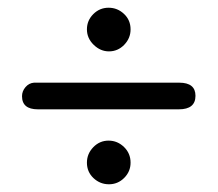

<svg xmlns="http://www.w3.org/2000/svg" viewBox="-20 -554 565 497"><path d="M37 -305Q37 -318 46 -328.5Q55 -339 68 -340H444Q486 -340 486 -306Q486 -271 443 -271H78Q37 -271 37 -305ZM205 -133Q205 -156 221.5 -173Q238 -190 261 -190Q284 -190 301 -173.5Q318 -157 318 -133Q318 -110 301.5 -93.5Q285 -77 262 -77Q239 -77 222 -93Q205 -109 205 -133ZM318 -478Q318 -455 301.5 -438Q285 -421 262 -421Q240 -421 222.5 -438Q205 -455 205 -478Q205 -501 221.5 -517.5Q238 -534 261 -534Q284 -534 301 -518Q318 -502 318 -478Z"/></svg>

Font: CMU Typewriter Text
Style: Regular
Weight: 500
Monospace: yes
Version: Version 0.7.0